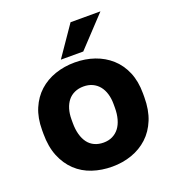

<svg xmlns="http://www.w3.org/2000/svg" viewBox="-136 -846 873 964"><g transform="rotate(-20 300.0 -363.5)"><path d="M300 13.2Q356 13.2 404.9 -4Q453.8 -21.2 490.8 -55.2Q527.8 -89.3 548.7 -140.6Q569.5 -191.8 569.5 -260V-280Q569.5 -344.7 548.7 -393.8Q527.8 -443 490.8 -476.2Q453.8 -509.3 404.9 -526.3Q356 -543.2 300 -543.2Q244 -543.2 194.7 -526.3Q145.5 -509.3 108.8 -476.2Q72.2 -443 51.3 -393.8Q30.5 -344.7 30.5 -280V-260Q30.5 -191.2 51.3 -139.9Q72.2 -88.7 108.8 -54.1Q145.5 -19.5 194.7 -3.2Q244 13.2 300 13.2ZM300 -115.2Q273.7 -115.2 252.2 -124.9Q230.7 -134.7 216.6 -153.6Q202.5 -172.5 195 -199.4Q187.5 -226.3 187.5 -260V-280Q187.5 -310.2 195 -335Q202.5 -359.8 216.6 -377.6Q230.7 -395.3 252.2 -405.1Q273.7 -414.8 300 -414.8Q326.8 -414.8 347.7 -405.1Q368.7 -395.3 383.1 -377.6Q397.5 -359.8 405 -335Q412.5 -310.2 412.5 -280V-260Q412.5 -227.3 405 -200.3Q397.5 -173.2 383.1 -154.4Q368.7 -135.7 347.7 -125.4Q326.8 -115.2 300 -115.2ZM240 -580H359.7L509.7 -740H350Z"/></g></svg>

Font: Golos Text VF
Style: Regular
Weight: 400
Designer: A.Korolkova, Vitaly Kuzmin
Foundry: ParaType Ltd
Version: Version 2.005